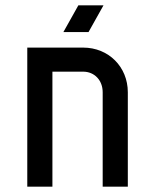

<svg xmlns="http://www.w3.org/2000/svg" viewBox="-20 -698 580 718"><path d="M82 0H176V-430H291C333 -430 364 -398 364 -353V0H458V-353C458 -448 386 -520 291 -520H82ZM217 -578H311L367 -678H273Z"/></svg>

Font: Grotesk 02 Mince
Style: Bold
Weight: 400
Designer: Frank Adebiaye, contributions by Jérémy Landes, Ariel Martín Pérez
Foundry: Velvetyne Type Foundry
Version: Version 3.000;Glyphs 3.1.2 (3150)